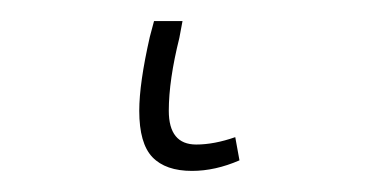

<svg xmlns="http://www.w3.org/2000/svg" viewBox="-20 44 365 182"><path d="M112 149Q112 123 122 79L126 64H153L150 80Q140 120 140 149Q140 181 166 181Q183 181 203 174L207 196Q184 206 162 206Q137 206 124.5 193Q112 180 112 149Z"/></svg>

Font: Noto Serif NarrowThin
Style: Italic
Weight: 250
Width: 4
Italic angle: -12°
Designer: Monotype Design Team
Foundry: Monotype Imaging Inc.
Version: Version 1.001